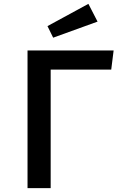

<svg xmlns="http://www.w3.org/2000/svg" viewBox="-20 -967 655 987"><path d="M121.5 -707.7H564.1L551.8 -609.2H240.5V0H121.5ZM224.1 -832.8 434.4 -947.2 481.5 -855.9 253.3 -773.3Z"/></svg>

Font: Fira Code Fixed Medium
Style: Regular
Weight: 500
Monospace: yes
Designer: Carrois Corporate, Edenspiekermann AG, Nikita Prokopov
Foundry: Carrois Corporate, Edenspiekermann AG, Nikita Prokopov
Version: Version 5.002